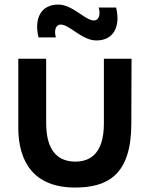

<svg xmlns="http://www.w3.org/2000/svg" viewBox="-20 -797 666 840"><path d="M308.5 23.5C452.5 23.5 554.5 -33.5 554.5 -256L555.5 -540H434.5V-256C434.5 -121.5 370.5 -89 307.5 -90C244.5 -91 182 -124 182 -259V-540H60V-238.5C60 -91 126.5 23.5 308.5 23.5ZM148.5 -633.5H224.5C215.5 -664.5 224 -689.5 245.5 -689.5C284.5 -689.5 338.5 -620 401.5 -620C479.5 -620 507.5 -684 488 -764H412C421 -732 412 -707.5 391 -707.5C352 -707.5 298 -777 235 -777C157 -777 129 -713.5 148.5 -633.5Z"/></svg>

Font: Eudonet
Style: Bold
Weight: 700
Designer: Mikhail Sharanda
Foundry: Mikhail Sharanda
Version: Version 4.503;Glyphs 3.1.2 (3151)